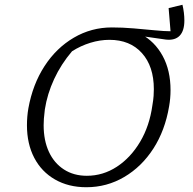

<svg xmlns="http://www.w3.org/2000/svg" viewBox="-20 -777 809 805"><path d="M342 8Q267 8 210.5 -24.5Q154 -57 123.5 -115.5Q93 -174 93 -252Q93 -270 94.5 -288Q96 -306 99 -323Q117 -423 166.5 -499.5Q216 -576 289.5 -619Q363 -662 449 -662Q493 -662 540.5 -658Q588 -654 628.5 -650Q669 -646 695 -646L687 -743L745 -757Q749 -740 751 -723.5Q753 -707 753 -691Q753 -648 733.5 -627.5Q714 -607 676 -611L557 -628L571 -634Q629 -603 662 -542.5Q695 -482 695 -399Q695 -382 693.5 -365Q692 -348 689 -331Q672 -230 623 -154Q574 -78 501 -35Q428 8 342 8ZM344 -40Q412 -40 470 -78Q528 -116 567.5 -182.5Q607 -249 619 -336Q623 -359 624 -375Q625 -391 625 -403Q625 -499 575 -554.5Q525 -610 439 -610Q399 -610 358.5 -597.5Q318 -585 282 -562Q236 -508 207 -445.5Q178 -383 168 -318Q165 -295 164 -279.5Q163 -264 163 -252Q163 -188 185 -140.5Q207 -93 248 -66.5Q289 -40 344 -40Z"/></svg>

Font: Piazzolla 8pt ExtraLight
Style: Italic
Weight: 250
Italic angle: -11.3°
Designer: Juan Pablo del Peral
Foundry: Huerta Tipografica
Version: Version 2.001